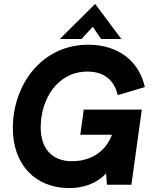

<svg xmlns="http://www.w3.org/2000/svg" viewBox="-20 -942 776 979"><path d="M333 17C408.5 17 474 -7.5 521 -57.5L525 0H650L703 -383H407L389.5 -255H551C511 -149.5 419.5 -120 347 -120C247 -120 187.5 -183 187.5 -291.5C187.5 -438 274 -577 426 -577C508 -577 563 -535 580 -457L718.5 -498C689.5 -629.5 584 -714 430 -714C194 -714 45.5 -511.5 45.5 -288.5C45.5 -103 159.5 17 333 17ZM285 -743H395.5L453 -805.5L495.5 -743H599L465 -922Z"/></svg>

Font: HK Grotesk ExtraBold
Style: Italic
Weight: 800
Italic angle: -16°
Designer: Alfredo Marco Pradil
Foundry: Hanken Design Co.
Version: Version 3.001;FEAKit 1.0